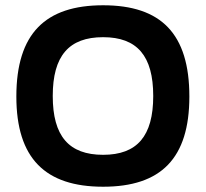

<svg xmlns="http://www.w3.org/2000/svg" viewBox="-20 -699 780 728"><path d="M371 9C152 9 42 -98 42 -333C42 -572 152 -679 371 -679C591 -679 698 -571 698 -333C698 -99 591 9 371 9ZM180 -335C180 -183 241 -112 371 -112C500 -112 561 -183 561 -335C561 -487 500 -558 371 -558C241 -558 180 -487 180 -335Z"/></svg>

Font: LT Wave Alt Bold
Style: Regular
Weight: 700
Designer: Daniel Lyons
Version: Version 2.5 (Glyphs App)